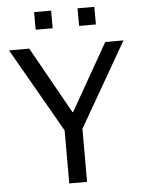

<svg xmlns="http://www.w3.org/2000/svg" viewBox="-58 -911 705 956"><g transform="rotate(-5 294.5 -432.5)"><path d="M249 0V-265L8 -686H109L296 -352H299L489 -686H580L338 -265V0ZM149 -777V-865H234V-777ZM366 -777V-865H450V-777Z"/></g></svg>

Font: Chivo Medium Light
Style: Regular
Weight: 300
Version: Version 2.002